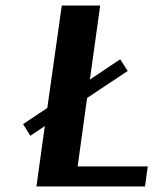

<svg xmlns="http://www.w3.org/2000/svg" viewBox="-20 -670 554 690"><path d="M511 -72 501 0H111L141 -217L89 -182L63 -224L150 -282L202 -650H340L303 -384L412 -457L439 -415L293 -318L259 -72Z"/></svg>

Font: Arsenal
Style: Bold Italic
Weight: 700
Italic angle: -9°
Designer: Andrij Shevchenko
Foundry: Stairsfor.com
Version: Version 1.000